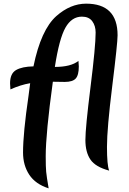

<svg xmlns="http://www.w3.org/2000/svg" viewBox="-20 -917 708 1050"><path d="M409 -584Q411 -564 411 -554Q411 -506 394 -487.5Q377 -469 334.5 -469Q292 -469 269 -470Q230 -186 230 -63Q230 -4 232.5 22.5Q235 49 246 113Q174 90 140 38.5Q106 -13 106 -83Q106 -188 136 -393Q143 -445 145 -462Q92 -453 37 -428Q35 -450 35 -461Q35 -515 68 -534Q101 -553 163 -554Q204 -754 288 -829Q365 -897 451 -897Q623 -897 623 -724Q623 -681 594 -447.5Q565 -214 565 -114Q565 -14 577 16Q502 -4 474.5 -44.5Q447 -85 447 -151.5Q447 -218 475 -441Q503 -664 503 -739Q503 -776 484.5 -801Q466 -826 428 -826Q372 -826 338 -766Q304 -706 280 -551Q368 -551 409 -584Z"/></svg>

Font: MeriendaOneRegular
Style: Regular
Weight: 400
Designer: Eduardo Rodriguez Tunni
Foundry: Eduardo Rodriguez Tunni
Version: Version 1.001